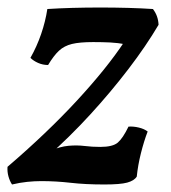

<svg xmlns="http://www.w3.org/2000/svg" viewBox="-27 -482 455 511"><path d="M5 9Q-1 0 -4.5 -12.5Q-8 -25 -7 -38Q98 -128 177.5 -214Q257 -300 304 -371L306 -364Q287 -368 266 -369Q245 -370 221 -370Q185 -370 164.5 -365Q144 -360 130 -347Q116 -334 101 -309Q87 -309 74.5 -314.5Q62 -320 54 -328Q71 -358 82.5 -391.5Q94 -425 99 -458Q130 -460 165.5 -461Q201 -462 240 -462Q278 -462 314 -461Q350 -460 380 -458Q394 -440 395 -416Q362 -360 315 -298.5Q268 -237 213 -177Q158 -117 98 -64L104 -80Q133 -92 155.5 -94Q178 -96 198 -93.5Q218 -91 240 -91Q273 -91 286.5 -102.5Q300 -114 315 -145Q328 -146 342.5 -142.5Q357 -139 366 -132Q356 -106 348 -74Q340 -42 337 -12Q330 -1 311.5 4Q293 9 251 9Q200 9 161 4.5Q122 0 83 0Q65 0 45.5 2Q26 4 5 9Z"/></svg>

Font: Vollkorn Medium
Style: Italic
Weight: 500
Italic angle: -11°
Designer: Friedrich Althausen
Foundry: Friedrich Althausen
Version: Version 5.000